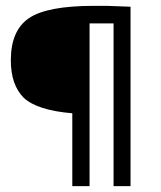

<svg xmlns="http://www.w3.org/2000/svg" viewBox="-20 -637 549 656"><path d="M346 -617 426 -614V-1H368V-557H286V-1H227V-250Q107 -260 61 -303Q17 -347 17 -431Q17 -533 79 -575Q141 -617 300 -617Z"/></svg>

Font: Bellota
Style: Regular
Weight: 400
Designer: Kemie Guaida
Foundry: Kemie Guaida
Version: Version 1.000;PS 002.000;hotconv 1.0.70;makeotf.lib2.5.58329